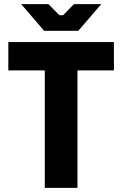

<svg xmlns="http://www.w3.org/2000/svg" viewBox="-20 -902 587 922"><path d="M192 -754H356L466 -882H335L283 -829H265L213 -882H82ZM195 0H352V-564H527V-700H20V-564H195Z"/></svg>

Font: Fixel Text Bold
Style: Bold
Weight: 700
Width: 4
Designer: AlfaBravo + MacPaw
Foundry: Kyrylo Tkachov, Marchela Mozhyna, Serhii Makarenko, Maria Weinstein, Zakhar Kryvoshyya
Version: Version 1.211